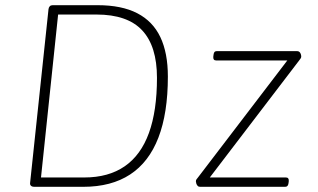

<svg xmlns="http://www.w3.org/2000/svg" viewBox="-20 -720 1224 740"><path d="M111 0Q104 0 99.5 -4Q95 -8 96 -15L167 -685Q168 -692 172 -696Q176 -700 183 -700H356Q449 -700 509 -669Q569 -638 598 -577Q627 -516 627 -425Q627 -284 590.5 -189.5Q554 -95 481.5 -47.5Q409 0 301 0ZM138 -36H305Q398 -36 460.5 -79Q523 -122 554 -207.5Q585 -293 585 -420Q585 -542 528 -603Q471 -664 352 -664H204ZM751 0Q745 0 741.5 -4Q738 -8 736.5 -13Q735 -18 735 -21Q735 -26 737.5 -29Q740 -32 743 -36L1108 -514L1106 -487H813Q801 -487 802 -501L803 -509Q804 -517 807 -520Q810 -523 816 -523H1125Q1131 -523 1134.5 -519.5Q1138 -516 1139.5 -511Q1141 -506 1141 -502Q1141 -498 1138.5 -494.5Q1136 -491 1133 -487L768 -9L770 -36H1082Q1094 -36 1093 -22L1092 -14Q1091 -7 1088 -3.5Q1085 0 1079 0Z"/></svg>

Font: Asap Thin
Style: Italic
Weight: 250
Italic angle: -6°
Designer: Pablo Cosgaya
Foundry: Omnibus-Type
Version: Version 3.001